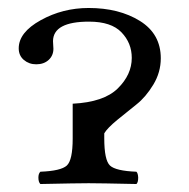

<svg xmlns="http://www.w3.org/2000/svg" viewBox="-20 -459 473 481"><path d="M241.2 -112.8Q241.2 -57.6 255.6 -44.2Q270 -30.8 321.8 -28.8Q325.7 -24.9 326.2 -14.2Q326.2 -2 321.8 2Q230 0 202.1 0Q173.3 0 81.1 2Q76.2 -2.9 76.2 -14.2Q76.2 -23.9 81.1 -28.8Q132.8 -30.8 147.5 -44.4Q162.1 -58.1 162.1 -111.8V-199.2Q240.2 -203.1 275.1 -237.5Q310.1 -272 310.1 -314Q310.1 -351.1 284.4 -377.9Q258.8 -404.8 203.1 -404.8Q113.3 -404.8 112.8 -356Q112.8 -352.1 113.3 -345.9Q113.8 -339.8 113.8 -336.9Q113.8 -319.8 101.8 -308.8Q89.8 -297.9 70.8 -297.9Q52.7 -297.9 39.8 -308.8Q26.9 -319.8 26.9 -337.9Q26.9 -377.9 82 -408.4Q137.2 -439 202.1 -439Q278.3 -439 330.6 -406.5Q382.8 -374 382.8 -313Q382.8 -277.8 364 -246.8Q345.2 -215.8 322 -197.5Q298.8 -179.2 273.9 -158.7Q249 -138.2 241.2 -125Z"/></svg>

Font: Linux Libertine
Style: Bold
Weight: 700
Designer: Philipp H. Poll
Foundry: Philipp H. Poll
Version: Version 5.0.3